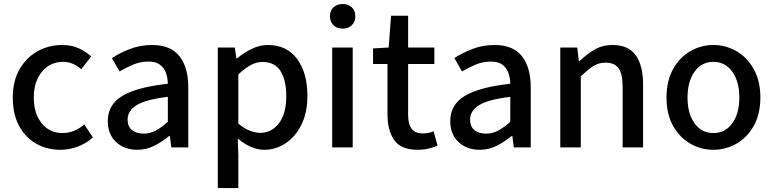

<svg xmlns="http://www.w3.org/2000/svg" viewBox="-20 -743 3898 968"><path d="M284.2 12.2Q216.3 12.2 162.1 -18.8Q107.9 -49.8 76.2 -108.6Q44.4 -167.5 44.4 -251.5Q44.4 -335 78.9 -394.3Q113.3 -453.6 169.9 -484.9Q226.6 -516.1 292.5 -516.1Q341.3 -516.1 377.2 -499.5Q413.1 -482.9 439.9 -458.5L389.6 -394Q369.6 -411.6 346.9 -421.4Q324.2 -431.2 297.9 -431.2Q232.9 -431.2 191.7 -381.6Q150.4 -332 150.4 -251.5Q150.4 -170.4 190.4 -121.3Q230.5 -72.3 294.4 -72.3Q327.1 -72.3 355 -84.2Q382.8 -96.2 404.8 -115.7L448.2 -50.3Q413.1 -18.6 370.6 -3.2Q328.1 12.2 284.2 12.2Z M672.4 12.2Q606.9 12.2 565.2 -26.9Q523.4 -65.9 523.4 -132.8Q523.4 -214.4 595.7 -258.8Q668 -303.2 826.2 -320.8Q825.7 -350.1 816.7 -375.5Q807.6 -400.9 786.6 -416.7Q765.6 -432.6 728.5 -432.6Q688 -432.6 651.4 -417.2Q614.7 -401.9 582.5 -382.8L544.4 -450.2Q582.5 -475.6 634.5 -495.8Q686.5 -516.1 747.1 -516.1Q840.3 -516.1 884.8 -459.7Q929.2 -403.3 929.2 -302.7V0H843.8L836.4 -57.6H833Q797.9 -28.3 757.6 -8.1Q717.3 12.2 672.4 12.2ZM703.6 -69.3Q736.8 -69.3 765.4 -84.7Q793.9 -100.1 826.2 -128.9V-254.9Q712.4 -240.7 668 -212.2Q623.5 -183.6 623.5 -141.1Q623.5 -103 646.5 -86.2Q669.4 -69.3 703.6 -69.3Z M1078.1 205.1V-503.4H1163.6L1171.9 -448.2H1174.3Q1207 -475.6 1247.6 -495.8Q1288.1 -516.1 1330.1 -516.1Q1425.8 -516.1 1477.8 -446Q1529.8 -376 1529.8 -259.8Q1529.8 -173.8 1499 -113Q1468.3 -52.2 1418.9 -20Q1369.6 12.2 1312.5 12.2Q1278.8 12.2 1245.1 -2.4Q1211.4 -17.1 1178.7 -44.4L1181.6 41.5V205.1ZM1292.5 -73.2Q1348.6 -73.2 1386 -121.3Q1423.3 -169.4 1423.3 -258.3Q1423.3 -337.4 1394.8 -384Q1366.2 -430.7 1302.7 -430.7Q1273.4 -430.7 1243.9 -414.8Q1214.4 -398.9 1181.6 -367.7V-120.1Q1211.9 -94.2 1240.5 -83.7Q1269 -73.2 1292.5 -73.2Z M1654.8 0V-503.4H1758.3V0ZM1707.5 -598.6Q1678.7 -598.6 1661.1 -616Q1643.6 -633.3 1643.6 -661.6Q1643.6 -689 1661.1 -705.8Q1678.7 -722.7 1707.5 -722.7Q1736.3 -722.7 1753.9 -705.8Q1771.5 -689 1771.5 -661.6Q1771.5 -633.3 1753.9 -616Q1736.3 -598.6 1707.5 -598.6Z M2085.9 12.2Q2002 12.2 1967.8 -36.4Q1933.6 -85 1933.6 -163.6V-420.4H1860.8V-499L1939.5 -503.4L1951.7 -663.6H2037.6V-503.4H2169.9V-420.4H2037.6V-163.1Q2037.6 -117.2 2055.2 -93.8Q2072.8 -70.3 2111.8 -70.3Q2124.5 -70.3 2138.4 -72.8Q2152.3 -75.2 2166 -81.1L2186 -8.3Q2166 0 2140.4 6.1Q2114.7 12.2 2085.9 12.2Z M2398.9 12.2Q2333.5 12.2 2291.7 -26.9Q2250 -65.9 2250 -132.8Q2250 -214.4 2322.3 -258.8Q2394.5 -303.2 2552.7 -320.8Q2552.2 -350.1 2543.2 -375.5Q2534.2 -400.9 2513.2 -416.7Q2492.2 -432.6 2455.1 -432.6Q2414.6 -432.6 2377.9 -417.2Q2341.3 -401.9 2309.1 -382.8L2271 -450.2Q2309.1 -475.6 2361.1 -495.8Q2413.1 -516.1 2473.6 -516.1Q2566.9 -516.1 2611.3 -459.7Q2655.8 -403.3 2655.8 -302.7V0H2570.3L2563 -57.6H2559.6Q2524.4 -28.3 2484.1 -8.1Q2443.8 12.2 2398.9 12.2ZM2430.2 -69.3Q2463.4 -69.3 2491.9 -84.7Q2520.5 -100.1 2552.7 -128.9V-254.9Q2439 -240.7 2394.5 -212.2Q2350.1 -183.6 2350.1 -141.1Q2350.1 -103 2373 -86.2Q2396 -69.3 2430.2 -69.3Z M2804.7 0V-503.4H2890.1L2898.4 -434.1H2900.9Q2936 -468.3 2976.3 -492.2Q3016.6 -516.1 3068.4 -516.1Q3147.9 -516.1 3185.1 -464.6Q3222.2 -413.1 3222.2 -317.4V0H3119.1V-304.2Q3119.1 -370.1 3098.9 -398.7Q3078.6 -427.2 3032.7 -427.2Q2998 -427.2 2970.2 -409.2Q2942.4 -391.1 2908.2 -357.4V0Z M3576.2 12.2Q3514.2 12.2 3460.2 -18.8Q3406.2 -49.8 3373.3 -108.6Q3340.3 -167.5 3340.3 -251.5Q3340.3 -335 3373.3 -394.3Q3406.2 -453.6 3460.2 -484.9Q3514.2 -516.1 3576.2 -516.1Q3639.2 -516.1 3693.1 -484.9Q3747.1 -453.6 3780.3 -394.3Q3813.5 -335 3813.5 -251.5Q3813.5 -167.5 3780.3 -108.6Q3747.1 -49.8 3693.1 -18.8Q3639.2 12.2 3576.2 12.2ZM3576.2 -72.3Q3636.2 -72.3 3671.9 -121.3Q3707.5 -170.4 3707.5 -251.5Q3707.5 -332 3671.9 -381.6Q3636.2 -431.2 3576.2 -431.2Q3517.1 -431.2 3481.7 -381.6Q3446.3 -332 3446.3 -251.5Q3446.3 -170.4 3481.7 -121.3Q3517.1 -72.3 3576.2 -72.3Z"/></svg>

Font: Akatab SemiBold
Style: Regular
Weight: 600
Designer: SIL Global
Foundry: SIL Global
Version: Version 4.100